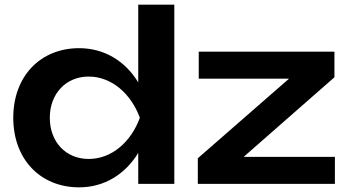

<svg xmlns="http://www.w3.org/2000/svg" viewBox="-20 -790 1498 825"><path d="M729 -770H574V-436C518 -528 428 -583 320 -583C153 -583 37 -462 37 -284C37 -106 153 15 320 15C428 15 518 -41 574 -133V0H729ZM1419 0V-116H1027L1417 -458V-568H834V-452H1222L830 -110V0ZM194 -284C194 -387 263 -461 361 -461C460 -461 543 -387 581 -284C543 -180 460 -107 361 -107C263 -107 194 -180 194 -284Z"/></svg>

Font: Bounded Med
Style: Regular
Weight: 500
Designer: Vlad Churkin
Version: Version 3.0